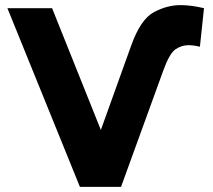

<svg xmlns="http://www.w3.org/2000/svg" viewBox="-20 -732 833 752"><path d="M293 0 9 -700H184L375 -223L494 -554Q531 -657 583 -684.5Q635 -712 687 -712Q728 -712 779 -700L763 -549Q738 -555 718 -555Q691 -555 667.5 -539Q644 -523 620 -457L454 0Z"/></svg>

Font: Montserrat Z
Style: Bold
Weight: 700
Designer: Julieta Ulanovsky
Foundry: Julieta Ulanovsky
Version: Version 8.000